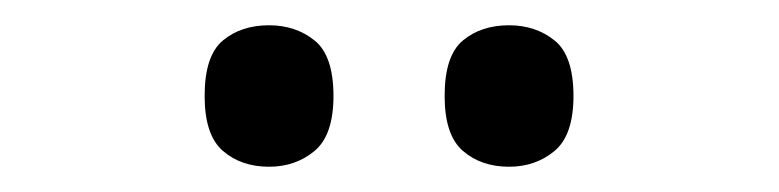

<svg xmlns="http://www.w3.org/2000/svg" viewBox="-20 -764 617 152"><path d="M383 -632Q361 -632 346.5 -644.5Q332 -657 332 -688Q332 -720 346.5 -732Q361 -744 383 -744Q404 -744 419 -732Q434 -720 434 -688Q434 -657 419 -644.5Q404 -632 383 -632ZM193 -632Q171 -632 156.5 -644.5Q142 -657 142 -688Q142 -720 156.5 -732Q171 -744 193 -744Q214 -744 229 -732Q244 -720 244 -688Q244 -657 229 -644.5Q214 -632 193 -632Z"/></svg>

Font: Noto Rashi Hebrew
Style: Regular
Weight: 400
Version: Version 1.006